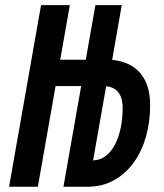

<svg xmlns="http://www.w3.org/2000/svg" viewBox="-20 -713 626 733"><path d="M236.8 0 250.5 -101.6 330.1 -100.6Q359.9 -100.1 382.1 -116.5Q404.3 -132.8 418.9 -161.1Q433.6 -189.5 440.9 -225.1Q448.2 -260.7 448.2 -299.8Q448.2 -342.8 429.2 -363.5Q410.2 -384.3 373 -384.3Q358.4 -384.3 343.8 -384.3Q329.1 -384.3 314.5 -384.3L341.3 -485.4Q352.1 -485.4 362.8 -485.4Q373.5 -485.4 384.8 -485.4Q436 -485.4 473.9 -466.3Q511.7 -447.3 532.5 -408.4Q553.2 -369.6 553.2 -310.5Q553.2 -248.5 537.6 -192.6Q522 -136.7 491.2 -93.5Q460.4 -50.3 415.5 -25.1Q370.6 0 312.5 0ZM14.6 0 136.7 -693.4H246.6L124.5 0ZM93.3 -384.3 110.4 -484.9H368.2L350.6 -384.3ZM222.2 0 344.2 -693.4H444.8L400.4 -439.5L393.1 -428.2L327.1 -53.7L314 0Z"/></svg>

Font: Cascadia Mono Medium
Style: Italic
Weight: 500
Italic angle: -10°
Monospace: yes
Designer: Aaron Bell
Foundry: Saja Typeworks
Version: Version 2407.024